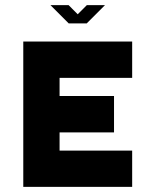

<svg xmlns="http://www.w3.org/2000/svg" viewBox="-20 -729 606 749"><path d="M495.6 -425.3H212.4V-354.5H424.8V-212.4H212.4V-141.6H495.6V0H70.8V-566.9H495.6ZM389.6 -709 318.8 -638.2V-637.7H247.6V-638.2L176.8 -709H247.6L283.2 -673.3L318.8 -709Z"/></svg>

Font: Blazma
Style: Regular
Weight: 400
Designer: GGBotNet
Version: 1.00